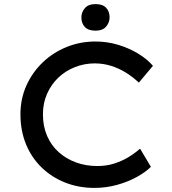

<svg xmlns="http://www.w3.org/2000/svg" viewBox="-20 -909 840 939"><path d="M442 10Q365 10 299 -16Q233 -42 183.5 -90Q134 -138 107 -204Q80 -270 80 -350Q80 -426 109 -490.5Q138 -555 188.5 -603.5Q239 -652 305.5 -679Q372 -706 447 -706Q505 -706 559 -689.5Q613 -673 657 -646Q701 -619 728 -587L659 -505Q627 -535 593 -555.5Q559 -576 521.5 -587.5Q484 -599 443 -599Q393 -599 347 -581Q301 -563 266 -530Q231 -497 210.5 -451Q190 -405 190 -350Q190 -291 210.5 -244Q231 -197 267.5 -164.5Q304 -132 352 -114.5Q400 -97 456 -97Q500 -97 538 -109Q576 -121 607.5 -140Q639 -159 665 -182L718 -93Q693 -68 650 -44Q607 -20 553 -5Q499 10 442 10ZM447 -759Q412 -759 395 -777Q378 -795 378 -824Q378 -849 395 -869Q412 -889 447 -889Q482 -889 499 -871Q516 -853 516 -824Q516 -799 499 -779Q482 -759 447 -759Z"/></svg>

Font: Lexend Exa
Style: Regular
Weight: 400
Designer: Bonnie Shaver-Troup, Thomas Jockin
Foundry: Lexend
Version: Version 1.007